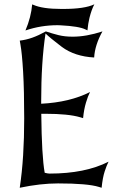

<svg xmlns="http://www.w3.org/2000/svg" viewBox="-20 -886 557 906"><path d="M253.9 -20.5Q170.4 -20.5 73.2 0Q84 -71.8 89.1 -153.1Q94.2 -234.4 94.2 -327.1Q94.2 -459 89.1 -546.9Q84 -634.8 76.2 -677.7L73.2 -694.3Q103 -697.8 132.6 -708.3Q162.1 -718.8 196.3 -737.8Q227.1 -727.5 256.3 -720.2Q285.6 -712.9 323.2 -712.9Q387.2 -712.9 463.4 -737.8Q427.7 -673.3 424.3 -614.7Q333.5 -619.6 272.5 -664.1Q243.2 -686.5 223.9 -702.4Q204.6 -718.3 194.8 -728Q174.3 -593.8 174.3 -405.3V-396.5Q309.1 -403.3 404.8 -451.7Q395 -433.1 385.5 -401.1Q376 -369.1 372.1 -328.6L358.9 -332.5Q303.2 -349.1 194.3 -349.1H174.8Q176.8 -148.9 190.9 -70.8Q205.6 -66.9 213.9 -66.9Q381.8 -66.9 492.2 -123Q483.4 -106 473.9 -76.9Q464.4 -47.9 459.5 0L446.8 -3.9Q393.6 -20.5 253.9 -20.5ZM425.3 -865.7Q412.1 -841.3 402.3 -802.2Q395.5 -774.4 392.6 -742.7L384.3 -746.6Q353.5 -762.2 265.1 -766.6L251.5 -767.1Q172.9 -767.1 100.1 -742.2Q127 -805.7 131.8 -865.2L137.2 -863.3Q180.7 -843.8 269.5 -843.8H278.8Q379.4 -843.8 425.3 -865.7Z"/></svg>

Font: MedievalSharp
Style: Regular
Weight: 500
Version: Version 1.0